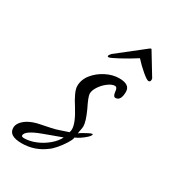

<svg xmlns="http://www.w3.org/2000/svg" viewBox="-151 -519 557 617"><g transform="rotate(30 128.0 -210.0)"><path d="M22 26Q-26 26 -26 -4Q-26 -24 0 -41Q18 -52 45 -57Q64 -61 79 -64Q94 -67 105 -71L138 -82Q139 -85 139.5 -88Q140 -91 140 -94Q140 -117 113 -160Q85 -203 85 -223Q85 -247 101 -267Q117 -287 141.5 -299.5Q166 -312 190 -312Q230 -312 230 -285Q230 -251 210 -251Q202 -251 200 -268Q199 -284 190 -284Q179 -284 165 -273.5Q151 -263 141.5 -248.5Q132 -234 132 -222Q132 -211 150 -175Q167 -138 167 -120Q167 -118 166.5 -114.5Q166 -111 165 -106Q164 -102 163.5 -98Q163 -94 163 -92Q166 -95 174.5 -100Q183 -105 192 -109.5Q201 -114 204 -114Q206 -114 206 -113Q206 -108 197.5 -100Q189 -92 178.5 -85Q168 -78 160 -75V-73Q158 -64 149 -50Q140 -36 129 -23Q118 -10 108 -3Q70 26 22 26ZM21 8Q41 8 63 -1Q85 -10 103.5 -25.5Q122 -41 130 -58Q110 -51 93 -44.5Q76 -38 62 -33Q11 -14 11 3Q11 8 21 8ZM275 -351Q269 -351 250 -367Q231 -383 215 -401Q187 -383 159 -368Q131 -353 126 -353Q122 -353 122 -356Q122 -358 124.5 -361.5Q127 -365 129 -367L227 -444Q232 -447 233 -444L281 -365Q282 -364 282 -360Q282 -351 275 -351Z"/></g></svg>

Font: Petemoss
Style: Regular
Weight: 400
Designer: Robert E. Leuschke
Foundry: Robert E. Leuschke
Version: Version 1.010; ttfautohint (v1.8.3)